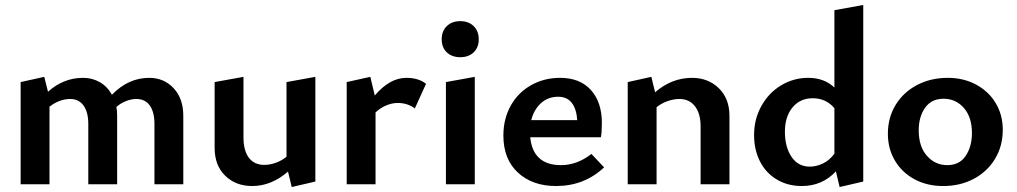

<svg xmlns="http://www.w3.org/2000/svg" viewBox="-20 -741 4088 772"><path d="M717 -275V0H601V-243Q601 -290 582.5 -316.5Q564 -343 528 -343Q508 -343 486.5 -334.5Q465 -326 448 -311Q451 -295 451 -275V0H335V-243Q335 -290 316 -316.5Q297 -343 262 -343Q241 -343 219.5 -335Q198 -327 179 -312V0H63V-411L158 -432L173 -372Q235 -428 314 -428Q351 -428 381.5 -410.5Q412 -393 430 -360Q496 -428 580 -428Q639 -428 678 -386.5Q717 -345 717 -275Z M1248 -432V-11L1153 11L1138 -51Q1071 7 994 7Q928 7 885.5 -34.5Q843 -76 843 -146V-411L959 -432V-188Q959 -136 980.5 -107Q1002 -78 1043 -78Q1065 -78 1089 -86.5Q1113 -95 1132 -111V-411Z M1693 -404 1648 -305Q1619 -327 1579 -327Q1556 -327 1532.5 -317Q1509 -307 1490 -289V0H1374V-411L1469 -432L1487 -357Q1547 -428 1614 -428Q1663 -428 1693 -404Z M1756 -583Q1756 -616 1776.5 -636Q1797 -656 1831 -656Q1864 -656 1884.5 -636Q1905 -616 1905 -583Q1905 -550 1884.5 -530.5Q1864 -511 1831 -511Q1797 -511 1776.5 -530.5Q1756 -550 1756 -583ZM1773 -411 1889 -432V0H1773Z M2409 -68Q2329 7 2216 7Q2121 7 2062.5 -47Q2004 -101 2004 -196Q2004 -263 2033.5 -316Q2063 -369 2115.5 -398.5Q2168 -428 2232 -428Q2312 -428 2356 -379Q2400 -330 2400 -247Q2400 -209 2396 -189H2112Q2123 -77 2236 -77Q2300 -77 2358 -122ZM2116 -258H2301Q2298 -303 2279 -327.5Q2260 -352 2224 -352Q2184 -352 2155.5 -326.5Q2127 -301 2116 -258Z M2913 -275V0H2797V-233Q2797 -284 2774.5 -313.5Q2752 -343 2712 -343Q2689 -343 2664.5 -334.5Q2640 -326 2620 -310V0H2504V-411L2599 -432L2614 -370Q2681 -428 2763 -428Q2827 -428 2870 -386.5Q2913 -345 2913 -275Z M3451 -721V-11L3356 11L3341 -52Q3286 7 3204 7Q3147 7 3103 -19.5Q3059 -46 3035.5 -92.5Q3012 -139 3012 -198Q3012 -262 3041.5 -315Q3071 -368 3121 -398Q3171 -428 3230 -428Q3294 -428 3335 -389V-700ZM3335 -123V-306Q3301 -346 3248 -346Q3197 -346 3166.5 -309Q3136 -272 3136 -211Q3136 -150 3162.5 -110.5Q3189 -71 3236 -71Q3262 -71 3288.5 -83.5Q3315 -96 3335 -123Z M3550 -203Q3550 -268 3581 -319Q3612 -370 3667 -399Q3722 -428 3791 -428Q3854 -428 3904.5 -401Q3955 -374 3983.5 -326.5Q4012 -279 4012 -219Q4012 -154 3981 -102.5Q3950 -51 3895.5 -22Q3841 7 3772 7Q3708 7 3657.5 -20Q3607 -47 3578.5 -95Q3550 -143 3550 -203ZM3888 -206Q3888 -270 3855.5 -307Q3823 -344 3774 -344Q3725 -344 3699.5 -307.5Q3674 -271 3674 -217Q3674 -152 3707 -114.5Q3740 -77 3789 -77Q3838 -77 3863 -114.5Q3888 -152 3888 -206Z"/></svg>

Font: Ysabeau Infant
Style: Bold
Weight: 700
Designer: Christian Thalmann (Catharsis Fonts)
Version: Version 0.003